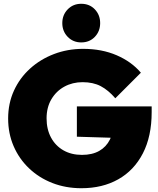

<svg xmlns="http://www.w3.org/2000/svg" viewBox="-20 -982 837 1014"><path d="M410 12Q327 12 256.5 -15.5Q186 -43 133.5 -93Q81 -143 52 -210Q23 -277 23 -356Q23 -436 53.5 -503Q84 -570 138.5 -619.5Q193 -669 265 -696.5Q337 -724 419 -724Q518 -724 596.5 -690Q675 -656 724 -598L589 -463Q552 -506 512 -527Q472 -548 416 -548Q363 -548 320 -524.5Q277 -501 251.5 -458Q226 -415 226 -357Q226 -299 249.5 -255.5Q273 -212 315 -188Q357 -164 413 -164Q467 -164 504 -185Q541 -206 560.5 -245Q580 -284 580 -337L717 -250L386 -260V-420H781V-390Q781 -262 734.5 -172Q688 -82 604.5 -35Q521 12 410 12ZM409 -758Q366 -758 337.5 -787.5Q309 -817 309 -860Q309 -903 337.5 -932.5Q366 -962 409 -962Q453 -962 481 -932.5Q509 -903 509 -860Q509 -817 481 -787.5Q453 -758 409 -758Z"/></svg>

Font: Outfit Thin Black
Style: Regular
Weight: 900
Version: Version 1.100;gftools[0.9.27]